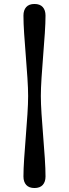

<svg xmlns="http://www.w3.org/2000/svg" viewBox="-20 -791 347 966"><path d="M121.5 -308Q121.5 -345 118 -398.2Q114.5 -451.5 109.8 -509.8Q105 -568 101.5 -621.5Q98 -675 98 -712.5Q98 -740 112 -755.5Q126 -771 153.5 -771Q181 -771 195 -755.5Q209 -740 209 -712.5Q209 -676.5 205.5 -623.5Q202 -570.5 197.2 -512Q192.5 -453.5 189 -399.5Q185.5 -345.5 185.5 -308Q185.5 -270.5 189 -217.2Q192.5 -164 197.2 -105.8Q202 -47.5 205.5 5.8Q209 59 209 97Q209 124 195 139.5Q181 155 153.5 155Q126 155 112 139.5Q98 124 98 97Q98 60.5 101.5 7.5Q105 -45.5 109.8 -104Q114.5 -162.5 118 -216.2Q121.5 -270 121.5 -308Z"/></svg>

Font: Fraunces 9pt S000
Style: Bold
Weight: 700
Version: Version 1.000; ttfautohint (v1.8.3)